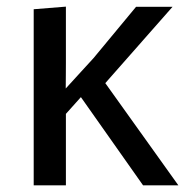

<svg xmlns="http://www.w3.org/2000/svg" viewBox="-20 -556 584 576"><path d="M515.1 0H409.2L222.7 -264.6L177.7 -214.4V0H81.1V-528.3L177.7 -536.1V-367.2Q177.7 -355 177.5 -328.6Q177.2 -302.2 177.2 -290.5Q192.9 -307.1 221.9 -339.4Q251 -371.6 260.7 -381.8L388.2 -535.6H497.6L295.9 -306.6Z"/></svg>

Font: Coda
Style: Regular
Weight: 400
Designer: vernon adams
Foundry: vernon adams
Version: Version 2.000; ttfautohint (v0.8) -r 50 -G 200 -x